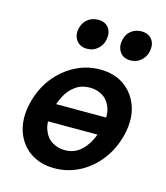

<svg xmlns="http://www.w3.org/2000/svg" viewBox="-100 -709 693 800"><g transform="rotate(15 247.0 -309.5)"><path d="M208 13Q146 13 102.5 -17.5Q59 -48 41.5 -101.5Q24 -155 40 -223Q56 -288 93 -335Q130 -382 180.5 -408Q231 -434 287 -434Q350 -434 393 -403Q436 -372 453.5 -319Q471 -266 455 -199Q440 -136 403.5 -88Q367 -40 316.5 -13.5Q266 13 208 13ZM230 -71Q267 -71 292.5 -91Q318 -111 334 -142Q350 -173 357 -206Q368 -257 356.5 -288.5Q345 -320 320.5 -335Q296 -350 266 -350Q230 -350 204 -331.5Q178 -313 162 -282.5Q146 -252 138 -217Q127 -166 139 -133.5Q151 -101 176 -86Q201 -71 230 -71ZM110 -169 126 -247H383L366 -169ZM211 -503Q180 -503 164.5 -524.5Q149 -546 156 -577Q162 -602 180.5 -617Q199 -632 226 -632Q256 -632 271 -612Q286 -592 280 -561Q275 -536 256 -519.5Q237 -503 211 -503ZM398 -503Q367 -503 352 -525Q337 -547 344 -577Q349 -602 367.5 -617Q386 -632 413 -632Q443 -632 458 -612Q473 -592 467 -561Q462 -536 443 -519.5Q424 -503 398 -503Z"/></g></svg>

Font: Ysabeau Infant
Style: Bold Italic
Weight: 700
Italic angle: -12°
Designer: Christian Thalmann (Catharsis Fonts)
Version: Version 2.001;gftools[0.9.30]; featfreeze: ss01,ss02,lnum